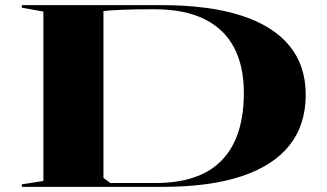

<svg xmlns="http://www.w3.org/2000/svg" viewBox="-20 -728 1275 748"><path d="M607 -708Q793 -708 918 -668Q1043 -628 1107 -550.5Q1171 -473 1171 -359Q1171 -241 1107.5 -161.5Q1044 -82 920 -41Q796 0 612 0H65V-10L149 -23V-683L65 -698V-708ZM581 -692Q512 -692 459 -690Q406 -688 383 -685V-35L410 -15H586Q759 -15 844.5 -104Q930 -193 930 -366Q930 -471 891.5 -543.5Q853 -616 775.5 -654Q698 -692 581 -692Z"/></svg>

Font: Kalnia Expanded
Style: Regular
Weight: 400
Width: 7
Designer: Frida Medrano
Foundry: Frida Medrano
Version: Version 1.105